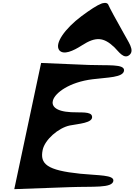

<svg xmlns="http://www.w3.org/2000/svg" viewBox="-20 -1289 941 1345"><path d="M470 22C633 16 765 30 774 -21C781 -65 669 -59 542 -72C309 -96 258 -140 279 -239C294 -310 388 -393 469 -410C529 -422 632 -427 625 -473C620 -510 546 -499 478 -503C363 -509 340 -550 351 -586C366 -638 465 -714 630 -734C730 -747 846 -745 849 -796C851 -842 736 -829 603 -834L268 -848L80 36ZM396 -936C426 -903 490 -930 555 -972C650 -1033 706 -1030 782 -957C809 -931 848 -869 888 -905C924 -938 880 -993 846 -1057C793 -1150 745 -1240 741 -1251C733 -1279 697 -1266 691 -1264C659 -1252 612 -1221 550 -1175C437 -1090 358 -983 396 -936Z"/></svg>

Font: Venom Sans
Style: BdObl
Weight: 700
Version: Version 1.001